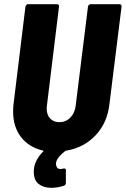

<svg xmlns="http://www.w3.org/2000/svg" viewBox="-20 -720 603 921"><path d="M415 -700H553Q558 -700 561 -696.5Q564 -693 563 -688L505 -221Q495 -131 438.5 -71Q382 -11 296 3L291 6Q244 43 249 71Q252 91 271 91Q274 91 282 89Q284 88 288 88Q296 88 296 97V157Q296 168 286 171Q256 181 226 181Q190 181 166 163Q142 145 142 103Q142 53 186 8Q189 6 188.5 4Q188 2 185 2Q118 -14 80.5 -63Q43 -112 43 -184Q43 -208 45 -221L102 -688Q103 -693 106.5 -696.5Q110 -700 115 -700H253Q258 -700 261 -696.5Q264 -693 263 -688L205 -213Q204 -208 204 -199Q204 -169 220.5 -151.5Q237 -134 265 -134Q296 -134 317.5 -156Q339 -178 343 -213L402 -688Q403 -693 406.5 -696.5Q410 -700 415 -700Z"/></svg>

Font: Barlow Semi Condensed ExtraBold
Style: Italic
Weight: 800
Width: 4
Italic angle: -7°
Designer: Jeremy Tribby
Foundry: Tribby Type
Version: Version 1.408